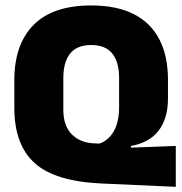

<svg xmlns="http://www.w3.org/2000/svg" viewBox="-20 -674 687 723"><path d="M642 -124.5V29.5L362.5 17Q186.5 9 110.2 -60.2Q34 -129.5 34 -267.5V-372.5Q34 -507 106.5 -580.2Q179 -653.5 323.5 -653.5Q419.5 -653.5 483.8 -620.8Q548 -588 580.2 -525.5Q612.5 -463 612.5 -373.5V-303.5Q612.5 -264 603 -233Q593.5 -202 575.5 -179.8Q557.5 -157.5 531.5 -143.8Q505.5 -130 473 -124.5V-118ZM337 -134 355.5 -133.5Q372 -139.5 385.2 -151Q398.5 -162.5 408.2 -179.2Q418 -196 423.2 -218.8Q428.5 -241.5 428.5 -270V-380.5Q428.5 -440.5 402.8 -472.5Q377 -504.5 323.5 -504.5Q270 -504.5 244.2 -472.5Q218.5 -440.5 218.5 -380.5V-260Q218.5 -199.5 251 -167.5Q283.5 -135.5 337 -134Z"/></svg>

Font: Anek Devanagari Medium ExtraBold
Style: Regular
Weight: 800
Version: Version 1.003